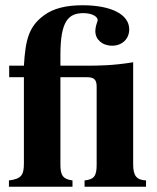

<svg xmlns="http://www.w3.org/2000/svg" viewBox="-20 -711 596 731"><path d="M536 0V-24C500 -26 487 -41 487 -86V-474C410 -461 349 -461 314 -461H210V-501C210 -631 240 -661 298 -661C328 -661 352 -649 352 -634C352 -634 351 -630 350 -627C346 -616 343 -604 343 -592C343 -561 369 -537 407 -537C445 -537 472 -563 472 -599C472 -656 404 -691 294 -691C232 -691 183 -679 148 -653C89 -610 77 -559 71 -461H15V-417H71V-89C71 -44 61 -30 14 -24V0H256V-24C220 -29 210 -43 210 -84V-417H311C339 -417 348 -407 348 -381V-84C348 -42 339 -28 302 -24V0Z"/></svg>

Font: XITS
Style: Bold
Weight: 700
Designer: MicroPress Inc., with final additions and corrections provided by Coen Hoffman, Elsevier (retired)
Version: Version 1.302